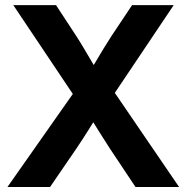

<svg xmlns="http://www.w3.org/2000/svg" viewBox="-20 -748 747 768"><path d="M9.8 0 309.6 -426.8V-314.9L33.2 -727.5H204.1L284.7 -604.5Q301.8 -578.1 316.4 -553.2Q331.1 -528.3 345.5 -503.9Q359.9 -479.5 374 -455.1H335Q350.1 -479.5 364.5 -503.9Q378.9 -528.3 394 -553.2Q409.2 -578.1 426.3 -604.5L508.3 -727.5H674.8L403.3 -322.8V-429.2L696.3 0H522L419.9 -153.3Q405.3 -176.3 392.3 -196.5Q379.4 -216.8 366.9 -236.8Q354.5 -256.8 341.3 -277.8H364.7Q352.1 -256.8 339.6 -237.1Q327.1 -217.3 314 -196.8Q300.8 -176.3 285.2 -153.3L180.2 0Z"/></svg>

Font: Inter 28pt
Style: Bold
Weight: 700
Designer: Rasmus Andersson
Foundry: rsms
Version: Version 4.001;git-66647c0bb